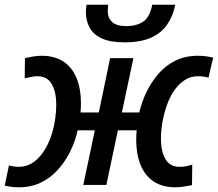

<svg xmlns="http://www.w3.org/2000/svg" viewBox="-34 -786 926 816"><path d="M495 -606Q434 -606 398 -623Q362 -640 346.5 -669.5Q331 -699 331 -734Q331 -743 332 -752Q333 -761 334 -766H426Q425 -757 424.5 -751Q424 -745 424 -739Q424 -709 443 -692Q462 -675 503 -675Q546 -675 574.5 -694Q603 -713 613 -766H711Q701 -717 676 -681Q651 -645 607 -625.5Q563 -606 495 -606ZM46 10Q31 10 15 8Q-1 6 -14 3L4 -83Q13 -80 24.5 -78.5Q36 -77 46 -77Q77 -77 102 -92.5Q127 -108 146.5 -135Q166 -162 179 -196Q192 -230 198.5 -268Q205 -306 205 -342Q205 -395 186 -428.5Q167 -462 125 -462Q111 -462 98 -459Q85 -456 71 -453L72 -539Q86 -542 104.5 -545.5Q123 -549 144 -549Q224 -549 267 -496Q310 -443 310 -345Q310 -335 309.5 -326Q309 -317 308 -308H386L434 -539H533L484 -308H558Q568 -352 588.5 -394.5Q609 -437 639 -472Q669 -507 711 -528Q753 -549 807 -549Q824 -549 840 -547Q856 -545 872 -541L852 -456Q842 -459 830.5 -460.5Q819 -462 807 -462Q776 -462 751.5 -446Q727 -430 708 -403.5Q689 -377 676.5 -342.5Q664 -308 657 -270.5Q650 -233 650 -197Q650 -143 669 -110Q688 -77 729 -77Q745 -77 757 -79.5Q769 -82 783 -86L782 1Q769 3 750.5 6.5Q732 10 710 10Q658 10 621 -13.5Q584 -37 564.5 -82.5Q545 -128 545 -193Q545 -205 545.5 -215Q546 -225 547 -232H467L418 0H320L369 -232H296Q286 -186 264.5 -142.5Q243 -99 212 -64.5Q181 -30 139.5 -10Q98 10 46 10Z"/></svg>

Font: Noto Sans Display Medium
Style: Italic
Weight: 500
Italic angle: -12°
Designer: Monotype Design Team
Foundry: Monotype Imaging Inc.
Version: Version 2.003